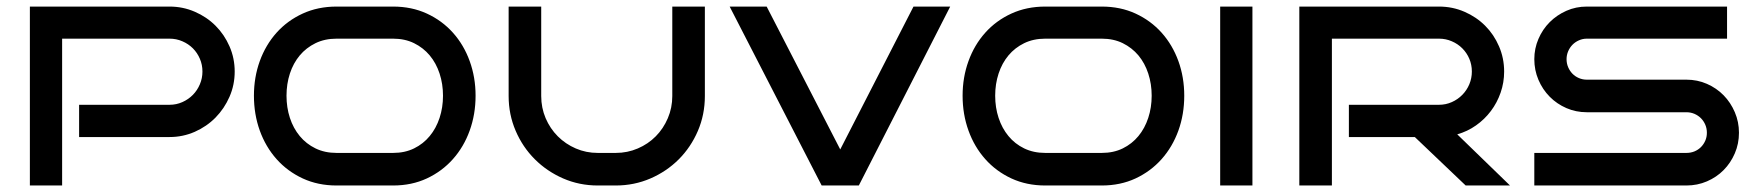

<svg xmlns="http://www.w3.org/2000/svg" viewBox="-20 -570 5396 590"><path d="M701.2 -350.1Q701.2 -309.1 685.3 -272.7Q669.4 -236.3 642.3 -208.7Q615.2 -181.2 578.6 -165Q542 -148.9 501 -148.9H223.1V-248H501Q522 -248 540.5 -256.3Q559.1 -264.6 572.8 -278.6Q586.4 -292.5 594.2 -311Q602.1 -329.6 602.1 -350.1Q602.1 -371.1 594.2 -389.4Q586.4 -407.7 572.8 -421.4Q559.1 -435.1 540.5 -443.1Q522 -451.2 501 -451.2H170.9V0H71.8V-549.8H501Q542 -549.8 578.6 -533.9Q615.2 -518.1 642.3 -491Q669.4 -463.9 685.3 -427.5Q701.2 -391.1 701.2 -350.1Z M1441.4 -275.9Q1441.4 -218.8 1423.3 -168.7Q1405.3 -118.7 1371.8 -81.1Q1338.4 -43.5 1291.7 -21.7Q1245.1 0 1188 0H1014.2Q957 0 910.2 -21.7Q863.3 -43.5 829.8 -81.1Q796.4 -118.7 778.3 -168.7Q760.3 -218.8 760.3 -275.9Q760.3 -332.5 778.3 -382.3Q796.4 -432.1 829.8 -469.5Q863.3 -506.8 910.2 -528.3Q957 -549.8 1014.2 -549.8H1188Q1245.1 -549.8 1291.7 -528.3Q1338.4 -506.8 1371.8 -469.5Q1405.3 -432.1 1423.3 -382.3Q1441.4 -332.5 1441.4 -275.9ZM1341.3 -275.9Q1341.3 -312 1330.8 -344Q1320.3 -376 1300.5 -399.7Q1280.8 -423.3 1252.4 -437.3Q1224.1 -451.2 1188 -451.2H1014.2Q978 -451.2 949.5 -437.3Q920.9 -423.3 901.1 -399.7Q881.3 -376 870.8 -344Q860.4 -312 860.4 -275.9Q860.4 -239.7 870.8 -207.8Q881.3 -175.8 901.1 -151.9Q920.9 -127.9 949.5 -114Q978 -100.1 1014.2 -100.1H1188Q1224.1 -100.1 1252.4 -114Q1280.8 -127.9 1300.5 -151.9Q1320.3 -175.8 1330.8 -207.8Q1341.3 -239.7 1341.3 -275.9Z M2146 -549.8V-274.9Q2146 -217.8 2124.5 -167.7Q2103 -117.7 2065.7 -80.3Q2028.3 -43 1978.5 -21.5Q1928.7 0 1872.1 0H1816.9Q1760.3 0 1710.4 -21.7Q1660.6 -43.5 1623.3 -80.8Q1585.9 -118.2 1564.5 -168.2Q1543 -218.3 1543 -274.9V-549.8H1643.1V-274.9Q1643.1 -238.8 1656.7 -206.8Q1670.4 -174.8 1694.1 -151.1Q1717.8 -127.4 1749.3 -113.8Q1780.8 -100.1 1816.9 -100.1H1872.1Q1908.2 -100.1 1939.9 -113.8Q1971.7 -127.4 1995.1 -151.1Q2018.6 -174.8 2032.2 -206.8Q2045.9 -238.8 2045.9 -274.9V-549.8Z M2899.9 -549.8 2619.1 0H2504.9L2222.2 -549.8H2335.9L2562 -110.8L2787.1 -549.8Z M3619.1 -275.9Q3619.1 -218.8 3601.1 -168.7Q3583 -118.7 3549.6 -81.1Q3516.1 -43.5 3469.5 -21.7Q3422.9 0 3365.7 0H3191.9Q3134.8 0 3087.9 -21.7Q3041 -43.5 3007.6 -81.1Q2974.1 -118.7 2956.1 -168.7Q2938 -218.8 2938 -275.9Q2938 -332.5 2956.1 -382.3Q2974.1 -432.1 3007.6 -469.5Q3041 -506.8 3087.9 -528.3Q3134.8 -549.8 3191.9 -549.8H3365.7Q3422.9 -549.8 3469.5 -528.3Q3516.1 -506.8 3549.6 -469.5Q3583 -432.1 3601.1 -382.3Q3619.1 -332.5 3619.1 -275.9ZM3519 -275.9Q3519 -312 3508.5 -344Q3498 -376 3478.3 -399.7Q3458.5 -423.3 3430.2 -437.3Q3401.9 -451.2 3365.7 -451.2H3191.9Q3155.8 -451.2 3127.2 -437.3Q3098.6 -423.3 3078.9 -399.7Q3059.1 -376 3048.6 -344Q3038.1 -312 3038.1 -275.9Q3038.1 -239.7 3048.6 -207.8Q3059.1 -175.8 3078.9 -151.9Q3098.6 -127.9 3127.2 -114Q3155.8 -100.1 3191.9 -100.1H3365.7Q3401.9 -100.1 3430.2 -114Q3458.5 -127.9 3478.3 -151.9Q3498 -175.8 3508.5 -207.8Q3519 -239.7 3519 -275.9Z M3828.6 0H3729.5V-549.8H3828.6Z M4620.1 0H4483.9L4327.6 -148.9H4125V-248H4401.9Q4422.9 -248 4441.4 -256.3Q4460 -264.6 4473.6 -278.6Q4487.3 -292.5 4495.1 -311Q4502.9 -329.6 4502.9 -350.1Q4502.9 -371.1 4495.1 -389.4Q4487.3 -407.7 4473.6 -421.4Q4460 -435.1 4441.4 -443.1Q4422.9 -451.2 4401.9 -451.2H4072.8V0H3972.7V-549.8H4401.9Q4443.4 -549.8 4480 -533.9Q4516.6 -518.1 4543.7 -491Q4570.8 -463.9 4586.4 -427.5Q4602.1 -391.1 4602.1 -350.1Q4602.1 -316.4 4591.3 -285.4Q4580.6 -254.4 4561.3 -228.8Q4542 -203.1 4515.6 -184.6Q4489.3 -166 4458 -157.2Z M5323.7 -162.1Q5323.7 -128.4 5311 -98.9Q5298.3 -69.3 5276.6 -47.4Q5254.9 -25.4 5225.3 -12.7Q5195.8 0 5162.1 0H4694.8V-100.1H5162.1Q5175.3 -100.1 5186.8 -104.7Q5198.2 -109.4 5206.8 -117.9Q5215.3 -126.5 5220.2 -137.7Q5225.1 -148.9 5225.1 -162.1Q5225.1 -175.3 5220.2 -186.8Q5215.3 -198.2 5206.8 -206.8Q5198.2 -215.3 5186.8 -220.2Q5175.3 -225.1 5162.1 -225.1H4856Q4822.8 -225.1 4793.5 -237.8Q4764.2 -250.5 4742.2 -272.7Q4720.2 -294.9 4707.5 -324.7Q4694.8 -354.5 4694.8 -388.2Q4694.8 -420.9 4707.5 -450.4Q4720.2 -480 4742.2 -502Q4764.2 -523.9 4793.5 -536.9Q4822.8 -549.8 4856 -549.8H5287.1V-451.2H4856Q4843.3 -451.2 4831.8 -446Q4820.3 -440.9 4812 -432.4Q4803.7 -423.8 4798.8 -412.4Q4793.9 -400.9 4793.9 -388.2Q4793.9 -375 4798.8 -363.5Q4803.7 -352.1 4812 -343.5Q4820.3 -335 4831.8 -330.1Q4843.3 -325.2 4856 -325.2H5162.1Q5195.8 -325.2 5225.3 -312.3Q5254.9 -299.3 5276.6 -277.1Q5298.3 -254.9 5311 -225.1Q5323.7 -195.3 5323.7 -162.1Z"/></svg>

Font: Bruno Ace SC
Style: Regular
Weight: 400
Designer: Astigmatic (AOETI)
Foundry: Astigmatic (AOETI)
Version: Version 1.000